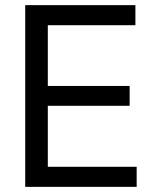

<svg xmlns="http://www.w3.org/2000/svg" viewBox="-20 -727 607 747"><path d="M78.1 -707V0H511.7V-78.1H166V-315.4H484.4V-392.6H166V-628.9H506.8V-707Z"/></svg>

Font: Pretendard Variable
Style: Regular
Weight: 400
Designer: Base glyphs from Inter by Rasmus Andersson; Hangeul glyphs from Noto Sans CJK(Source Han Sans) by Jang Soo-young and Kan
Foundry: Kil Hyung-jin
Version: Version 1.309;Glyphs 3.2 (3225)